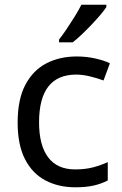

<svg xmlns="http://www.w3.org/2000/svg" viewBox="-20 -786 520 816"><path d="M300 10Q229 10 173.5 -19Q118 -48 86.5 -109Q55 -170 55 -265Q55 -364 88 -426Q121 -488 177.5 -517Q234 -546 306 -546Q347 -546 385 -537.5Q423 -529 447 -517L420 -444Q396 -453 364 -461Q332 -469 304 -469Q146 -469 146 -266Q146 -169 184.5 -117.5Q223 -66 299 -66Q343 -66 376.5 -75Q410 -84 438 -97V-19Q411 -5 378.5 2.5Q346 10 300 10ZM432 -756Q423 -742 406 -722Q389 -702 368.5 -680.5Q348 -659 327.5 -639.5Q307 -620 289 -606H231V-618Q246 -637 263.5 -663Q281 -689 298 -716.5Q315 -744 326 -766H432Z"/></svg>

Font: Noto Sans Hanifi Rohingya
Style: Regular
Weight: 400
Designer: Monotype Design Team and DaltonMaag
Foundry: Google LLC
Version: Version 2.101